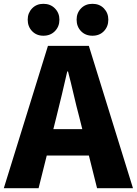

<svg xmlns="http://www.w3.org/2000/svg" viewBox="-28 -985 716 1005"><path d="M-8 0 223 -745H437L668 0H480L387 -372Q372 -428 357.5 -491Q343 -554 328 -611H324Q311 -553 296 -490.5Q281 -428 267 -372L174 0ZM149 -171V-309H509V-171ZM199 -798Q163 -798 140 -822Q117 -846 117 -882Q117 -917 140 -941Q163 -965 199 -965Q236 -965 259.5 -941Q283 -917 283 -882Q283 -846 259.5 -822Q236 -798 199 -798ZM456 -798Q419 -798 396 -822Q373 -846 373 -882Q373 -917 396 -941Q419 -965 456 -965Q493 -965 516 -941Q539 -917 539 -882Q539 -846 516 -822Q493 -798 456 -798Z"/></svg>

Font: Noto Sans SC Thin Black
Style: Regular
Weight: 900
Version: Version 2.004-H2;hotconv 1.0.118;makeotfexe 2.5.65603